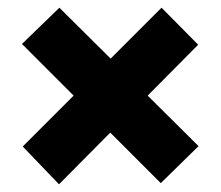

<svg xmlns="http://www.w3.org/2000/svg" viewBox="-20 -527 572 498"><path d="M133 -49 39 -147 171 -279 37 -413 134 -507 267 -375 399 -507 494 -411 363 -279 495 -148 397 -52 266 -183Z"/></svg>

Font: Readex Pro
Style: Bold
Weight: 700
Designer: Bonnie Shaver-Troup, Thomas Jockin
Foundry: Lexend
Version: Version 1.203; ttfautohint (v1.8.3)